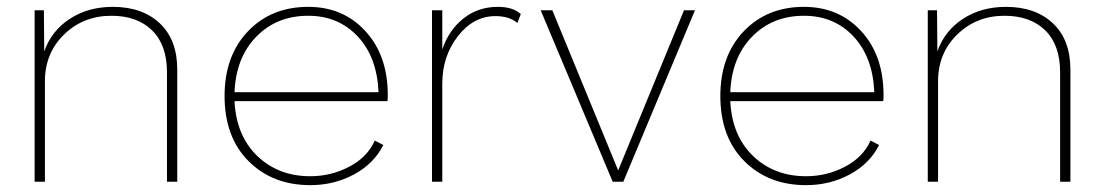

<svg xmlns="http://www.w3.org/2000/svg" viewBox="-20 -530 3222 560"><path d="M309 -510Q395 -510 446 -462Q497 -414 497 -327V0H467V-319Q467 -399 423.5 -441.5Q380 -484 305 -484Q223 -484 167 -429.5Q111 -375 111 -293V0H81V-500H108L109 -380Q130 -440 183.5 -475Q237 -510 309 -510Z M885 10Q775 10 705 -60Q635 -130 635 -250Q635 -367 703 -438.5Q771 -510 879 -510Q981 -510 1046 -439Q1111 -368 1111 -253Q1111 -239 1110 -235H664Q669 -134 730.5 -75Q792 -16 885 -16Q946 -16 999 -44Q1052 -72 1073 -120L1098 -107Q1071 -53 1013 -21.5Q955 10 885 10ZM664 -261H1084Q1080 -363 1023.5 -423.5Q967 -484 879 -484Q787 -484 727.5 -423Q668 -362 664 -261Z M1432 -510Q1476 -510 1499 -489L1489 -463Q1466 -483 1425 -483Q1361 -483 1315.5 -424.5Q1270 -366 1270 -286V0H1240V-500H1270V-386Q1289 -442 1331.5 -476Q1374 -510 1432 -510Z M2007 -500 1798 0H1767L1557 -500H1591L1783 -33L1975 -500Z M2331 10Q2221 10 2151 -60Q2081 -130 2081 -250Q2081 -367 2149 -438.5Q2217 -510 2325 -510Q2427 -510 2492 -439Q2557 -368 2557 -253Q2557 -239 2556 -235H2110Q2115 -134 2176.5 -75Q2238 -16 2331 -16Q2392 -16 2445 -44Q2498 -72 2519 -120L2544 -107Q2517 -53 2459 -21.5Q2401 10 2331 10ZM2110 -261H2530Q2526 -363 2469.5 -423.5Q2413 -484 2325 -484Q2233 -484 2173.5 -423Q2114 -362 2110 -261Z M2914 -510Q3000 -510 3051 -462Q3102 -414 3102 -327V0H3072V-319Q3072 -399 3028.5 -441.5Q2985 -484 2910 -484Q2828 -484 2772 -429.5Q2716 -375 2716 -293V0H2686V-500H2713L2714 -380Q2735 -440 2788.5 -475Q2842 -510 2914 -510Z"/></svg>

Font: Human Sans ExtraLight
Style: Regular
Weight: 200
Designer: Tim Radville
Foundry: Continuum
Version: Version 1.000;FEAKit 1.0